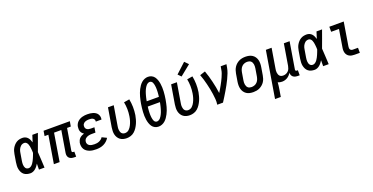

<svg xmlns="http://www.w3.org/2000/svg" viewBox="-28 -1706 5556 2857"><g transform="rotate(-20 2750.0 -277.0)"><path d="M175 8Q147 8 120.5 1Q94 -6 74 -22Q54 -38 42 -61.5Q30 -85 24.5 -111Q19 -137 20.5 -165Q22 -193 26 -221L46 -341Q50 -364 57 -387.5Q64 -411 76.5 -432.5Q89 -454 106.5 -473Q124 -492 145.5 -505Q167 -518 191 -523Q215 -528 239 -528Q263 -528 284 -519Q305 -510 320 -493.5Q335 -477 344.5 -456Q354 -435 360 -413Q369 -440 377 -466.5Q385 -493 394 -520H482Q457 -453 433.5 -385.5Q410 -318 384 -251Q389 -188 391.5 -125.5Q394 -63 398 0H310Q310 -23 310.5 -46.5Q311 -70 311 -94Q300 -75 286 -57Q272 -39 254.5 -24Q237 -9 216 -0.5Q195 8 175 8ZM175 -72Q194 -72 212 -85Q230 -98 242.5 -115.5Q255 -133 264.5 -151.5Q274 -170 282.5 -189Q291 -208 298 -227Q305 -246 312 -265Q312 -284 310.5 -302Q309 -320 307 -338Q305 -356 301.5 -374Q298 -392 291 -408Q284 -424 271 -436Q258 -448 239 -448Q225 -448 211 -443.5Q197 -439 185.5 -429.5Q174 -420 165 -407.5Q156 -395 150 -382Q144 -369 140.5 -355Q137 -341 135 -327L115 -207Q113 -193 111.5 -178Q110 -163 111 -148.5Q112 -134 115.5 -120.5Q119 -107 126.5 -95.5Q134 -84 147 -78Q160 -72 175 -72Z M867 8Q844 8 823 2.5Q802 -3 787 -18Q772 -33 767.5 -54.5Q763 -76 767 -98L824 -440H709L637 0H546L619 -440H559L572 -520H988L974 -440H915L858 -98Q857 -93 858 -88Q859 -83 862 -79Q865 -75 870 -73.5Q875 -72 880 -72H896V8Z M1217 8Q1190 8 1163.5 5Q1137 2 1112.5 -7Q1088 -16 1067.5 -30.5Q1047 -45 1034 -66.5Q1021 -88 1017 -114.5Q1013 -141 1017 -168Q1021 -186 1029.5 -204.5Q1038 -223 1053 -237Q1068 -251 1086.5 -260Q1105 -269 1123 -275Q1108 -284 1096 -297Q1084 -310 1077.5 -327Q1071 -344 1070 -362.5Q1069 -381 1072 -401Q1075 -421 1084.5 -440.5Q1094 -460 1109.5 -475.5Q1125 -491 1144.5 -501.5Q1164 -512 1184.5 -518Q1205 -524 1225.5 -526Q1246 -528 1266 -528Q1289 -528 1311 -525.5Q1333 -523 1353.5 -516.5Q1374 -510 1392 -499Q1410 -488 1422 -471Q1434 -454 1439 -432.5Q1444 -411 1440 -388Q1440 -387 1439.5 -385Q1439 -383 1439 -382H1349Q1349 -382 1349 -383Q1349 -384 1349 -385Q1352 -401 1345 -414.5Q1338 -428 1325.5 -435.5Q1313 -443 1297.5 -445.5Q1282 -448 1266 -448Q1255 -448 1244.5 -447Q1234 -446 1223 -443.5Q1212 -441 1201.5 -436.5Q1191 -432 1182 -424.5Q1173 -417 1167.5 -407Q1162 -397 1161 -386Q1158 -369 1163 -353Q1168 -337 1181 -327Q1194 -317 1211 -313.5Q1228 -310 1245 -310H1301L1288 -230H1232Q1219 -230 1206.5 -229Q1194 -228 1181 -225Q1168 -222 1155.5 -216.5Q1143 -211 1132.5 -202.5Q1122 -194 1115.5 -182Q1109 -170 1107 -157Q1103 -136 1111.5 -117.5Q1120 -99 1137 -89Q1154 -79 1174.5 -75.5Q1195 -72 1217 -72Q1235 -72 1253.5 -74.5Q1272 -77 1290 -84.5Q1308 -92 1324 -104.5Q1340 -117 1350 -134L1424 -98Q1409 -71 1385 -49.5Q1361 -28 1333 -15Q1305 -2 1275.5 3Q1246 8 1217 8Z M1699 8Q1671 8 1644.5 1Q1618 -6 1597 -21.5Q1576 -37 1562 -60Q1548 -83 1542 -109.5Q1536 -136 1537 -164Q1538 -192 1542 -221L1592 -520H1683L1631 -207Q1628 -192 1627 -177Q1626 -162 1628 -147Q1630 -132 1634.5 -118Q1639 -104 1648.5 -93.5Q1658 -83 1671.5 -77.5Q1685 -72 1700 -72Q1717 -72 1733.5 -78Q1750 -84 1763.5 -96.5Q1777 -109 1787 -123.5Q1797 -138 1805 -153.5Q1813 -169 1819.5 -185.5Q1826 -202 1831 -218Q1836 -234 1839.5 -250.5Q1843 -267 1846 -284Q1855 -341 1854 -397.5Q1853 -454 1842 -508L1930 -523Q1942 -462 1943.5 -399Q1945 -336 1935 -271Q1929 -240 1920.5 -208.5Q1912 -177 1898.5 -146.5Q1885 -116 1866 -87Q1847 -58 1821.5 -35.5Q1796 -13 1763.5 -2.5Q1731 8 1699 8Z M2204 8Q2173 8 2146 -5.5Q2119 -19 2102.5 -43Q2086 -67 2076.5 -95.5Q2067 -124 2062.5 -153.5Q2058 -183 2057 -214Q2056 -245 2058 -276Q2060 -307 2063.5 -338.5Q2067 -370 2072 -401Q2077 -428 2082.5 -454.5Q2088 -481 2095.5 -507.5Q2103 -534 2112.5 -560Q2122 -586 2135 -611.5Q2148 -637 2164.5 -660.5Q2181 -684 2202.5 -703Q2224 -722 2251 -732.5Q2278 -743 2305 -743Q2305 -743 2305 -743Q2305 -743 2305 -743Q2336 -743 2363 -729.5Q2390 -716 2406.5 -692Q2423 -668 2432.5 -639.5Q2442 -611 2446.5 -581.5Q2451 -552 2452 -521Q2453 -490 2451.5 -459Q2450 -428 2446 -396.5Q2442 -365 2437 -334Q2432 -307 2426.5 -280.5Q2421 -254 2414 -227.5Q2407 -201 2397 -175Q2387 -149 2374 -123.5Q2361 -98 2344.5 -74.5Q2328 -51 2306.5 -32Q2285 -13 2258 -2.5Q2231 8 2205 8Q2204 8 2204 8Q2204 8 2204 8ZM2357 -407Q2359 -422 2360.5 -436.5Q2362 -451 2363 -465.5Q2364 -480 2364.5 -495Q2365 -510 2365 -524Q2365 -538 2364 -552.5Q2363 -567 2361 -581Q2359 -595 2355.5 -608.5Q2352 -622 2346 -634.5Q2340 -647 2328.5 -655Q2317 -663 2303 -663Q2288 -663 2274 -655Q2260 -647 2249 -635Q2238 -623 2230 -609.5Q2222 -596 2215 -582Q2208 -568 2202.5 -553.5Q2197 -539 2192.5 -524.5Q2188 -510 2184 -495.5Q2180 -481 2176.5 -466.5Q2173 -452 2170 -437Q2167 -422 2164 -407ZM2207 -72Q2221 -72 2235.5 -80Q2250 -88 2260.5 -100Q2271 -112 2279 -125.5Q2287 -139 2294 -153Q2301 -167 2306.5 -181.5Q2312 -196 2316.5 -210.5Q2321 -225 2325 -239.5Q2329 -254 2332.5 -268.5Q2336 -283 2339 -298Q2342 -313 2345 -328H2152Q2150 -313 2148.5 -298.5Q2147 -284 2146 -269.5Q2145 -255 2144.5 -240Q2144 -225 2144 -211Q2144 -197 2145 -182.5Q2146 -168 2148 -154Q2150 -140 2153.5 -126.5Q2157 -113 2163 -100.5Q2169 -88 2180.5 -80Q2192 -72 2207 -72Z M2699 8Q2671 8 2644.5 1Q2618 -6 2597 -21.5Q2576 -37 2562 -60Q2548 -83 2542 -109.5Q2536 -136 2537 -164Q2538 -192 2542 -221L2592 -520H2683L2631 -207Q2628 -192 2627 -177Q2626 -162 2628 -147Q2630 -132 2634.5 -118Q2639 -104 2648.5 -93.5Q2658 -83 2671.5 -77.5Q2685 -72 2700 -72Q2717 -72 2733.5 -78Q2750 -84 2763.5 -96.5Q2777 -109 2787 -123.5Q2797 -138 2805 -153.5Q2813 -169 2819.5 -185.5Q2826 -202 2831 -218Q2836 -234 2839.5 -250.5Q2843 -267 2846 -284Q2855 -341 2854 -397.5Q2853 -454 2842 -508L2930 -523Q2942 -462 2943.5 -399Q2945 -336 2935 -271Q2929 -240 2920.5 -208.5Q2912 -177 2898.5 -146.5Q2885 -116 2866 -87Q2847 -58 2821.5 -35.5Q2796 -13 2763.5 -2.5Q2731 8 2699 8ZM2778 -576 2731 -624 2888 -769 2945 -711Z M3133 0Q3140 -44 3136.5 -87.5Q3133 -131 3127 -173Q3121 -215 3112.5 -256.5Q3104 -298 3094 -339Q3084 -380 3072 -420.5Q3060 -461 3045 -500L3130 -528Q3146 -484 3159.5 -438Q3173 -392 3184 -345Q3195 -298 3204.5 -250.5Q3214 -203 3220 -154Q3236 -179 3251 -204.5Q3266 -230 3280 -255.5Q3294 -281 3307.5 -307Q3321 -333 3332.5 -359.5Q3344 -386 3354 -413Q3364 -440 3368 -468L3377 -520H3468L3459 -468Q3452 -427 3436 -386Q3420 -345 3401 -305.5Q3382 -266 3361 -227.5Q3340 -189 3317.5 -151Q3295 -113 3271.5 -75Q3248 -37 3224 0Z M3705 8Q3675 8 3647 2Q3619 -4 3596.5 -19Q3574 -34 3558.5 -56.5Q3543 -79 3536 -106Q3529 -133 3529 -162Q3529 -191 3534 -221L3554 -341Q3558 -365 3566.5 -390Q3575 -415 3589.5 -437.5Q3604 -460 3624.5 -478Q3645 -496 3669 -507.5Q3693 -519 3718.5 -523.5Q3744 -528 3769 -528Q3798 -528 3826 -522Q3854 -516 3877 -501Q3900 -486 3915.5 -463.5Q3931 -441 3938 -414Q3945 -387 3944.5 -358Q3944 -329 3939 -299L3919 -179Q3915 -155 3907 -130Q3899 -105 3884.5 -82.5Q3870 -60 3849 -42Q3828 -24 3804.5 -12.5Q3781 -1 3755.5 3.5Q3730 8 3705 8ZM3706 -72Q3728 -72 3751.5 -80.5Q3775 -89 3792 -107Q3809 -125 3818 -147.5Q3827 -170 3831 -193L3851 -313Q3853 -329 3854 -345Q3855 -361 3852.5 -376.5Q3850 -392 3843.5 -406Q3837 -420 3825.5 -430Q3814 -440 3799 -444Q3784 -448 3768 -448Q3745 -448 3722 -439.5Q3699 -431 3682 -413Q3665 -395 3656 -372.5Q3647 -350 3643 -327L3623 -207Q3620 -191 3619.5 -175Q3619 -159 3621.5 -143.5Q3624 -128 3630.5 -114Q3637 -100 3648 -90Q3659 -80 3674.5 -76Q3690 -72 3706 -72Z M3970 215 4092 -520H4183L4131 -207Q4128 -192 4127 -176Q4126 -160 4128 -145Q4130 -130 4135.5 -116Q4141 -102 4151 -91.5Q4161 -81 4175.5 -76.5Q4190 -72 4206 -72Q4227 -72 4248 -80Q4269 -88 4285 -104Q4301 -120 4309 -140.5Q4317 -161 4321 -182L4377 -520H4468L4398 -98Q4397 -93 4397.5 -88Q4398 -83 4401.5 -79Q4405 -75 4410 -73.5Q4415 -72 4420 -72H4436V8H4407Q4387 8 4367.5 3.5Q4348 -1 4333.5 -12.5Q4319 -24 4311.5 -42Q4304 -60 4305 -80Q4293 -60 4277 -43Q4261 -26 4241.5 -14.5Q4222 -3 4200.5 2.5Q4179 8 4158 8Q4140 8 4123.5 4.5Q4107 1 4093 -7Q4091 21 4087.5 50Q4084 79 4079 107L4061 215Z M4675 8Q4647 8 4620.5 1Q4594 -6 4574 -22Q4554 -38 4542 -61.5Q4530 -85 4524.5 -111Q4519 -137 4520.5 -165Q4522 -193 4526 -221L4546 -341Q4550 -364 4557 -387.5Q4564 -411 4576.5 -432.5Q4589 -454 4606.5 -473Q4624 -492 4645.5 -505Q4667 -518 4691 -523Q4715 -528 4739 -528Q4763 -528 4784 -519Q4805 -510 4820 -493.5Q4835 -477 4844.5 -456Q4854 -435 4860 -413Q4869 -440 4877 -466.5Q4885 -493 4894 -520H4982Q4957 -453 4933.5 -385.5Q4910 -318 4884 -251Q4889 -188 4891.5 -125.5Q4894 -63 4898 0H4810Q4810 -23 4810.5 -46.5Q4811 -70 4811 -94Q4800 -75 4786 -57Q4772 -39 4754.5 -24Q4737 -9 4716 -0.5Q4695 8 4675 8ZM4675 -72Q4694 -72 4712 -85Q4730 -98 4742.5 -115.5Q4755 -133 4764.5 -151.5Q4774 -170 4782.5 -189Q4791 -208 4798 -227Q4805 -246 4812 -265Q4812 -284 4810.5 -302Q4809 -320 4807 -338Q4805 -356 4801.5 -374Q4798 -392 4791 -408Q4784 -424 4771 -436Q4758 -448 4739 -448Q4725 -448 4711 -443.5Q4697 -439 4685.5 -429.5Q4674 -420 4665 -407.5Q4656 -395 4650 -382Q4644 -369 4640.5 -355Q4637 -341 4635 -327L4615 -207Q4613 -193 4611.5 -178Q4610 -163 4611 -148.5Q4612 -134 4615.5 -120.5Q4619 -107 4626.5 -95.5Q4634 -84 4647 -78Q4660 -72 4675 -72Z M5310 0Q5288 0 5267 -3.5Q5246 -7 5228 -16.5Q5210 -26 5197 -42Q5184 -58 5178 -77Q5172 -96 5171.5 -118Q5171 -140 5175 -161L5221 -440H5097V-520H5325L5264 -148Q5262 -135 5262.5 -122.5Q5263 -110 5269 -100Q5275 -90 5286 -85Q5297 -80 5310 -80H5391V0Z"/></g></svg>

Font: Iosevka SS04 Medium
Style: Italic
Weight: 500
Italic angle: -9°
Monospace: yes
Designer: Belleve Invis
Foundry: Belleve Invis
Version: Version 19.0.0; ttfautohint (v1.8.4)